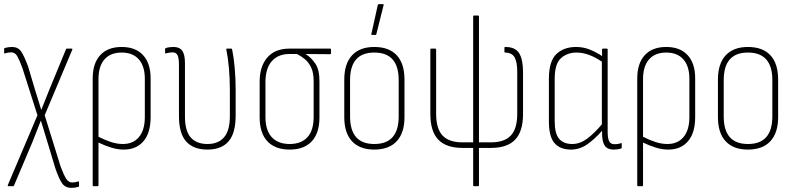

<svg xmlns="http://www.w3.org/2000/svg" viewBox="-20 -715 3836 928"><path d="M325 193Q296 193 280.5 171.5Q265 150 247 97L210 -26Q202 -52 194 -78.5Q186 -105 178 -131H177Q167 -105 157 -80Q147 -55 137 -29L48 181Q47 185 43 185H21Q16 185 18 179L161 -158L88 -387Q74 -425 63.5 -443.5Q53 -462 34 -462Q19 -462 4 -457Q0 -455 0 -461V-478Q0 -482 3 -483Q20 -488 38 -488Q67 -488 82 -466.5Q97 -445 116 -393L149 -282Q157 -258 164 -234Q171 -210 179 -185H180Q190 -209 199.5 -234Q209 -259 219 -283L299 -477Q300 -480 304 -480H326Q332 -480 329 -474L196 -158L273 90Q288 130 299.5 148.5Q311 167 329 167Q343 167 358 162Q362 161 362 166V183Q362 187 359 188Q343 193 325 193Z M432 185Q428 185 428 181V-335Q428 -409 464.5 -448.5Q501 -488 568 -488Q635 -488 671.5 -448.5Q708 -409 708 -336V-149Q708 -73 673.5 -32.5Q639 8 578 8Q549 8 518 -1.5Q487 -11 456 -26V181Q456 185 452 185ZM456 -333V-54Q485 -39 515 -29Q545 -19 574 -19Q624 -19 652 -53Q680 -87 680 -149V-334Q680 -395 651 -428Q622 -461 568 -461Q514 -461 485 -428Q456 -395 456 -333Z M983 8Q915 8 880 -31Q845 -70 845 -153V-402Q845 -433 838.5 -447.5Q832 -462 813 -462Q806 -462 798 -460.5Q790 -459 782 -457Q778 -455 778 -460V-478Q778 -482 782 -483Q798 -488 819 -488Q848 -488 861 -469.5Q874 -451 874 -410V-151Q874 -83 901.5 -51Q929 -19 983 -19Q1035 -19 1063 -51.5Q1091 -84 1091 -154V-277Q1091 -335 1086.5 -385.5Q1082 -436 1074 -475Q1072 -480 1077 -480H1098Q1101 -480 1102 -476Q1110 -437 1114.5 -386.5Q1119 -336 1119 -279V-157Q1119 -71 1084.5 -31.5Q1050 8 983 8Z M1380 8Q1310 8 1272.5 -32Q1235 -72 1235 -148V-320Q1235 -394 1272 -437Q1309 -480 1379 -480H1576Q1580 -480 1580 -476V-457Q1580 -453 1576 -453L1458 -454V-453Q1483 -438 1503.5 -408.5Q1524 -379 1524 -323V-148Q1524 -72 1487 -32Q1450 8 1380 8ZM1380 -19Q1436 -19 1466 -52Q1496 -85 1496 -150V-323Q1496 -363 1484 -388.5Q1472 -414 1453 -429.5Q1434 -445 1415 -454H1379Q1324 -454 1293.5 -419Q1263 -384 1263 -318V-150Q1263 -85 1293.5 -52Q1324 -19 1380 -19Z M1789 8Q1719 8 1681.5 -32Q1644 -72 1644 -149V-330Q1644 -407 1681.5 -447.5Q1719 -488 1789 -488Q1860 -488 1897.5 -448Q1935 -408 1935 -330V-149Q1935 -73 1897.5 -32.5Q1860 8 1789 8ZM1789 -19Q1907 -19 1907 -152V-328Q1907 -461 1789 -461Q1672 -461 1672 -328V-152Q1672 -19 1789 -19ZM1778 -546Q1774 -546 1775 -551L1806 -691Q1807 -695 1812 -695H1831Q1836 -695 1834 -690L1799 -550Q1798 -546 1795 -546Z M2271 185Q2267 185 2267 181V0H2216Q2137 0 2098.5 -40Q2060 -80 2060 -164V-476Q2060 -480 2064 -480H2084Q2088 -480 2088 -476V-165Q2088 -93 2119 -60Q2150 -27 2215 -27H2267V-636Q2267 -640 2271 -640H2291Q2295 -640 2295 -636V-27H2353Q2418 -27 2449 -60Q2480 -93 2480 -165V-367Q2480 -415 2467.5 -437.5Q2455 -460 2422 -461Q2418 -461 2418 -465V-484Q2418 -488 2422 -488Q2471 -488 2489.5 -457.5Q2508 -427 2508 -366V-164Q2508 -80 2470 -40Q2432 0 2352 0H2295V181Q2295 185 2291 185Z M2740 8Q2687 8 2660 -23.5Q2633 -55 2633 -128V-334Q2633 -419 2669 -453.5Q2705 -488 2764 -488Q2801 -488 2833 -474.5Q2865 -461 2890 -444V-476Q2890 -480 2894 -480H2913Q2917 -480 2917 -476V-78Q2917 -47 2924 -32.5Q2931 -18 2951 -18Q2958 -18 2965.5 -19Q2973 -20 2981 -23Q2985 -25 2985 -20V-2Q2985 2 2981 3Q2966 8 2946 8Q2916 8 2903 -11Q2890 -30 2890 -71V-83Q2853 -41 2817 -16.5Q2781 8 2740 8ZM2661 -130Q2661 -69 2682.5 -44Q2704 -19 2746 -19Q2783 -19 2817.5 -44.5Q2852 -70 2889 -114V-417Q2824 -461 2767 -461Q2722 -461 2691.5 -434Q2661 -407 2661 -333Z M3064 185Q3060 185 3060 181V-335Q3060 -409 3096.5 -448.5Q3133 -488 3200 -488Q3267 -488 3303.5 -448.5Q3340 -409 3340 -336V-149Q3340 -73 3305.5 -32.5Q3271 8 3210 8Q3181 8 3150 -1.5Q3119 -11 3088 -26V181Q3088 185 3084 185ZM3088 -333V-54Q3117 -39 3147 -29Q3177 -19 3206 -19Q3256 -19 3284 -53Q3312 -87 3312 -149V-334Q3312 -395 3283 -428Q3254 -461 3200 -461Q3146 -461 3117 -428Q3088 -395 3088 -333Z M3595 8Q3525 8 3487.5 -32Q3450 -72 3450 -149V-330Q3450 -407 3487.5 -447.5Q3525 -488 3595 -488Q3666 -488 3703.5 -448Q3741 -408 3741 -330V-149Q3741 -73 3703.5 -32.5Q3666 8 3595 8ZM3595 -19Q3713 -19 3713 -152V-328Q3713 -461 3595 -461Q3478 -461 3478 -328V-152Q3478 -19 3595 -19Z"/></svg>

Font: Sofia Sans Cond ExtraLight
Style: Regular
Weight: 200
Width: 3
Designer: Botio Nikoltchev, Ani Petrova
Foundry: lettersoup
Version: Version 4.100; ttfautohint (v1.8.3)